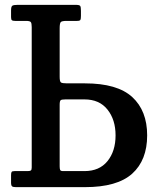

<svg xmlns="http://www.w3.org/2000/svg" viewBox="-20 -770 637 790"><path d="M93 -66Q103 -66 106.8 -68.5Q110.5 -71 110.5 -80.5V-658.5Q110.5 -674 106.8 -679Q103 -684 87 -684H42.5Q32.5 -684 29 -686.8Q25.5 -689.5 25.5 -699.5V-727Q25.5 -743.5 31.2 -746.8Q37 -750 52.5 -750H292Q307 -750 310 -745.5Q313 -741 313 -725.5V-704.5Q313 -692.5 310.8 -688.2Q308.5 -684 296.5 -684H254Q234 -684 229.8 -678.8Q225.5 -673.5 225.5 -653.5V-454.5Q225.5 -434.5 230.8 -430.8Q236 -427 256 -427H329.5Q462.5 -427 524 -370.8Q585.5 -314.5 585.5 -213Q585.5 -111 524 -55.5Q462.5 0 329.5 0H45.5Q34 0 29.8 -3.2Q25.5 -6.5 25.5 -19V-48.5Q25.5 -59 27.8 -62.5Q30 -66 40 -66ZM249.5 -361Q234 -361 229.8 -357.8Q225.5 -354.5 225.5 -339V-86Q225.5 -75.5 227.5 -70.8Q229.5 -66 240 -66H327.5Q389 -66 422.2 -107Q455.5 -148 455.5 -213Q455.5 -277.5 422.2 -319.2Q389 -361 327.5 -361Z"/></svg>

Font: Besley* Narrow Medium
Style: Regular
Weight: 500
Width: 4
Designer: Owen Earl
Foundry: indestructible type*
Version: Version 3.000; ttfautohint (v1.8.3)